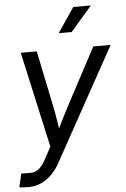

<svg xmlns="http://www.w3.org/2000/svg" viewBox="-73 -789 684 1039"><g transform="rotate(-5 269.0 -270.0)"><path d="M-10.7 202.6 6.3 128.9 47.9 129.4Q66.4 130.9 82 125Q97.7 119.1 111.8 104.2Q126 89.4 139.6 64.5L175.8 -2.9L60.5 -522.5H147.5L210 -219.7Q218.3 -179.7 224.6 -139.6Q231 -99.6 237.3 -60.1H213.4Q232.4 -99.6 252.4 -139.6Q272.5 -179.7 293.5 -219.7L454.6 -522.5H548.8L209 92.8Q189 127.9 162.8 153.1Q136.7 178.2 106.2 191.7Q75.7 205.1 42.5 205.1Q27.8 205.1 14.2 204.3Q0.5 203.6 -10.7 202.6ZM274.4 -610.4 365.2 -744.6H460.9L344.7 -610.4Z"/></g></svg>

Font: Inter 28pt
Style: Italic
Weight: 400
Italic angle: -9.3988°
Designer: Rasmus Andersson
Foundry: rsms
Version: Version 4.001;git-66647c0bb